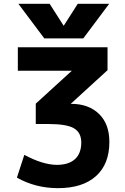

<svg xmlns="http://www.w3.org/2000/svg" viewBox="-20 -982 661 1014"><path d="M74.2 -732.4H547.9V-611.3L353.5 -433.6H355.5Q448.2 -433.6 502.9 -380.4Q557.6 -327.1 557.6 -232.4Q557.6 -115.2 486.8 -51.8Q416 11.7 286.1 11.7Q168 11.7 69.3 -43.9L108.4 -164.1Q205.1 -112.3 279.3 -111.3Q342.8 -111.3 376 -141.6Q409.2 -171.9 409.2 -229.5Q409.2 -281.2 371.1 -304.2Q333 -327.1 234.4 -327.1H168.9V-434.6L359.4 -608.4H74.2ZM316.4 -845.7 390.6 -961.9H556.6L419.9 -779.3H213.9L77.1 -961.9H242.2Z"/></svg>

Font: Nasu
Style: Bold
Weight: 700
Designer: Ryoko NISHIZUKA (kana &amp; ideographs); Paul D. Hunt (Latin, Greek &amp; Cyrillic); Wenlong ZHANG (bopomofo); Sandoll C
Version: Version 2014.1215